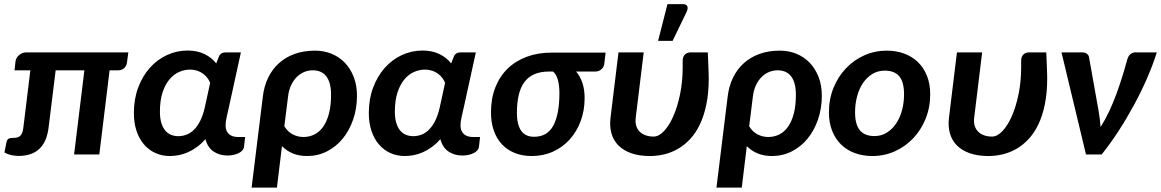

<svg xmlns="http://www.w3.org/2000/svg" viewBox="-20 -733 5509 911"><path d="M588.9 -484.4 582.5 -436.5Q580.6 -420.9 569.6 -410.2Q558.6 -399.4 541.5 -399.4H500L451.2 0H331.5L380.4 -399.4H244.1L210.4 -126.5Q206.5 -96.2 196.8 -71.8Q187 -47.4 169.9 -29.8Q152.8 -12.2 127.4 -2.7Q102.1 6.8 67.9 6.8Q52.2 6.8 34.4 3.2Q16.6 -0.5 1 -9.3L10.7 -58.6Q12.7 -68.4 18.8 -73.5Q24.9 -78.6 42 -78.6Q54.7 -78.6 63.5 -81.3Q72.3 -84 77.6 -90.1Q83 -96.2 86.2 -105.5Q89.4 -114.7 90.8 -127.9L124 -399.4H48.8L53.7 -441.9Q54.2 -448.7 58.1 -456.3Q62 -463.9 68.6 -470Q75.2 -476.1 84 -480.2Q92.8 -484.4 103.5 -484.4Z M1058.6 4.9Q1022 4.9 993.9 -13.7Q965.8 -32.2 954.6 -72.8Q935.5 -50.8 914.3 -35.4Q893.1 -20 871.3 -10.5Q849.6 -1 827.9 3.2Q806.2 7.3 786.1 7.3Q748.5 7.3 717 -7.1Q685.5 -21.5 662.8 -48.1Q640.1 -74.7 627.7 -112.3Q615.2 -149.9 615.2 -196.8Q615.2 -263.2 635.7 -317.6Q656.2 -372.1 690.9 -411.1Q725.6 -450.2 772 -471.7Q818.4 -493.2 870.1 -493.2Q916.5 -493.2 950.7 -476.3Q984.9 -459.5 1005.9 -432.1L1018.1 -462.9Q1022 -474.1 1030.3 -479.2Q1038.6 -484.4 1049.8 -484.4H1123L1068.4 -234.9Q1062 -205.6 1056.2 -180.9Q1050.3 -156.2 1050.3 -137.7Q1050.3 -123.5 1054.9 -113Q1059.6 -102.5 1067.4 -95.9Q1075.2 -89.4 1085.7 -86.2Q1096.2 -83 1107.9 -83H1143.1L1137.7 -35.2Q1136.7 -27.8 1130.9 -20.5Q1125 -13.2 1114.7 -7.6Q1104.5 -2 1090.3 1.5Q1076.2 4.9 1058.6 4.9ZM826.2 -86.9Q846.7 -86.9 866 -94.5Q885.3 -102.1 901.4 -118.4Q917.5 -134.8 930.4 -160.6Q943.4 -186.5 951.7 -223.1L977.1 -339.8Q972.2 -352.5 963.4 -364Q954.6 -375.5 942.6 -384Q930.7 -392.6 915.3 -397.7Q899.9 -402.8 881.8 -402.8Q855.5 -402.8 829.8 -391.6Q804.2 -380.4 783.9 -356.2Q763.7 -332 751.2 -294.2Q738.8 -256.3 738.8 -203.1Q738.8 -171.4 745.6 -149.4Q752.4 -127.4 764.2 -113.5Q775.9 -99.6 791.7 -93.3Q807.6 -86.9 826.2 -86.9Z M1227.1 -274.4Q1232.9 -324.2 1252.4 -364.5Q1272 -404.8 1303.7 -433.3Q1335.4 -461.9 1378.4 -477.3Q1421.4 -492.7 1475.1 -492.7Q1517.1 -492.7 1553.5 -477.8Q1589.8 -462.9 1616.5 -435.1Q1643.1 -407.2 1658.4 -367.7Q1673.8 -328.1 1673.8 -278.8Q1673.8 -219.2 1656 -167Q1638.2 -114.7 1606.7 -75.9Q1575.2 -37.1 1531.7 -14.9Q1488.3 7.3 1437 7.3Q1399.4 7.3 1369.6 -4.9Q1339.8 -17.1 1317.9 -39.6L1293.9 157.2H1173.8ZM1329.1 -133.8Q1346.2 -106.4 1370.1 -94.7Q1394 -83 1419.4 -83Q1448.2 -83 1472.4 -95.2Q1496.6 -107.4 1513.9 -132.3Q1531.2 -157.2 1541 -194.8Q1550.8 -232.4 1550.8 -283.2Q1550.8 -314 1544.7 -335.9Q1538.6 -357.9 1527.1 -372.1Q1515.6 -386.2 1499.8 -392.8Q1483.9 -399.4 1464.4 -399.4Q1442.9 -399.4 1423.3 -391.4Q1403.8 -383.3 1387.9 -367.4Q1372.1 -351.6 1361.1 -328.1Q1350.1 -304.7 1346.7 -274.4Z M2173.3 4.9Q2136.7 4.9 2108.6 -13.7Q2080.6 -32.2 2069.3 -72.8Q2050.3 -50.8 2029.1 -35.4Q2007.8 -20 1986.1 -10.5Q1964.4 -1 1942.6 3.2Q1920.9 7.3 1900.9 7.3Q1863.3 7.3 1831.8 -7.1Q1800.3 -21.5 1777.6 -48.1Q1754.9 -74.7 1742.4 -112.3Q1730 -149.9 1730 -196.8Q1730 -263.2 1750.5 -317.6Q1771 -372.1 1805.7 -411.1Q1840.3 -450.2 1886.7 -471.7Q1933.1 -493.2 1984.9 -493.2Q2031.2 -493.2 2065.4 -476.3Q2099.6 -459.5 2120.6 -432.1L2132.8 -462.9Q2136.7 -474.1 2145 -479.2Q2153.3 -484.4 2164.6 -484.4H2237.8L2183.1 -234.9Q2176.8 -205.6 2170.9 -180.9Q2165 -156.2 2165 -137.7Q2165 -123.5 2169.7 -113Q2174.3 -102.5 2182.1 -95.9Q2189.9 -89.4 2200.4 -86.2Q2210.9 -83 2222.7 -83H2257.8L2252.4 -35.2Q2251.5 -27.8 2245.6 -20.5Q2239.7 -13.2 2229.5 -7.6Q2219.2 -2 2205.1 1.5Q2190.9 4.9 2173.3 4.9ZM1940.9 -86.9Q1961.4 -86.9 1980.7 -94.5Q2000 -102.1 2016.1 -118.4Q2032.2 -134.8 2045.2 -160.6Q2058.1 -186.5 2066.4 -223.1L2091.8 -339.8Q2086.9 -352.5 2078.1 -364Q2069.3 -375.5 2057.4 -384Q2045.4 -392.6 2030 -397.7Q2014.6 -402.8 1996.6 -402.8Q1970.2 -402.8 1944.6 -391.6Q1918.9 -380.4 1898.7 -356.2Q1878.4 -332 1866 -294.2Q1853.5 -256.3 1853.5 -203.1Q1853.5 -171.4 1860.4 -149.4Q1867.2 -127.4 1878.9 -113.5Q1890.6 -99.6 1906.5 -93.3Q1922.4 -86.9 1940.9 -86.9Z M2713.4 -393.6Q2732.4 -371.6 2743.2 -340.1Q2753.9 -308.6 2753.9 -267.6Q2753.9 -208.5 2735.1 -158.2Q2716.3 -107.9 2682.9 -71Q2649.4 -34.2 2603.5 -13.4Q2557.6 7.3 2502.9 7.3Q2458.5 7.3 2422.6 -7.1Q2386.7 -21.5 2361.6 -48.3Q2336.4 -75.2 2323 -113.5Q2309.6 -151.9 2309.6 -199.2Q2309.6 -265.6 2330.3 -318.4Q2351.1 -371.1 2388.9 -407.7Q2426.8 -444.3 2480 -463.9Q2533.2 -483.4 2597.7 -483.4H2853.5L2846.7 -426.8Q2845.7 -421.4 2842.5 -415.5Q2839.4 -409.7 2834 -404.8Q2828.6 -399.9 2821.5 -396.7Q2814.5 -393.6 2805.7 -393.6ZM2634.3 -292Q2634.3 -308.1 2632.6 -323.7Q2630.9 -339.4 2627.2 -353Q2623.5 -366.7 2617.7 -377.2Q2611.8 -387.7 2604 -393.6H2585.9Q2544.4 -393.6 2515.4 -380.9Q2486.3 -368.2 2468 -343.3Q2449.7 -318.4 2441.2 -281.5Q2432.6 -244.6 2432.6 -196.8Q2432.6 -142.1 2452.6 -113Q2472.7 -84 2514.2 -84Q2577.1 -84 2605.7 -137.7Q2634.3 -191.4 2634.3 -292Z M3034.2 -484.4 2996.6 -176.3Q2993.7 -154.8 2998.3 -137.9Q3002.9 -121.1 3014.2 -109.4Q3025.4 -97.7 3042.5 -91.3Q3059.6 -85 3081.1 -85Q3106 -85 3130.6 -111.1Q3155.3 -137.2 3175 -182.1Q3194.8 -227.1 3207 -286.9Q3219.2 -346.7 3219.2 -414.1V-445.8Q3219.2 -456.5 3222.7 -463.9Q3226.1 -471.2 3231.4 -475.8Q3236.8 -480.5 3243.4 -482.4Q3250 -484.4 3255.9 -484.4H3338.4Q3338.9 -471.2 3339.6 -454.3Q3340.3 -437.5 3341.1 -420.2Q3341.8 -402.8 3342.3 -387.2Q3342.8 -371.6 3342.8 -361.3Q3342.8 -292 3331.5 -237.5Q3320.3 -183.1 3300.5 -142.1Q3280.8 -101.1 3254.2 -72.8Q3227.5 -44.4 3196.5 -26.6Q3165.5 -8.8 3131.6 -0.7Q3097.7 7.3 3063.5 7.3Q3013.7 7.3 2976.3 -5.6Q2939 -18.6 2915 -42.2Q2891.1 -65.9 2881.3 -99.9Q2871.6 -133.8 2877 -176.3L2914.6 -484.4ZM3102.5 -539.1 3147 -713.4H3220.2Q3236.8 -713.4 3241.2 -702.9Q3245.6 -692.4 3237.3 -675.3L3171.4 -539.1Z M3432.6 -274.4Q3438.5 -324.2 3458 -364.5Q3477.5 -404.8 3509.3 -433.3Q3541 -461.9 3584 -477.3Q3627 -492.7 3680.7 -492.7Q3722.7 -492.7 3759 -477.8Q3795.4 -462.9 3822 -435.1Q3848.6 -407.2 3864 -367.7Q3879.4 -328.1 3879.4 -278.8Q3879.4 -219.2 3861.6 -167Q3843.8 -114.7 3812.3 -75.9Q3780.8 -37.1 3737.3 -14.9Q3693.8 7.3 3642.6 7.3Q3605 7.3 3575.2 -4.9Q3545.4 -17.1 3523.4 -39.6L3499.5 157.2H3379.4ZM3534.7 -133.8Q3551.8 -106.4 3575.7 -94.7Q3599.6 -83 3625 -83Q3653.8 -83 3678 -95.2Q3702.1 -107.4 3719.5 -132.3Q3736.8 -157.2 3746.6 -194.8Q3756.3 -232.4 3756.3 -283.2Q3756.3 -314 3750.2 -335.9Q3744.1 -357.9 3732.7 -372.1Q3721.2 -386.2 3705.3 -392.8Q3689.5 -399.4 3669.9 -399.4Q3648.4 -399.4 3628.9 -391.4Q3609.4 -383.3 3593.5 -367.4Q3577.6 -351.6 3566.7 -328.1Q3555.7 -304.7 3552.2 -274.4Z M4128.9 -87.4Q4161.6 -87.4 4187.5 -103.5Q4213.4 -119.6 4231.7 -146.7Q4250 -173.8 4259.8 -209.7Q4269.5 -245.6 4269.5 -285.2Q4269.5 -344.2 4246.8 -371.1Q4224.1 -397.9 4177.7 -397.9Q4145.5 -397.9 4119.4 -382.1Q4093.3 -366.2 4075 -339.4Q4056.6 -312.5 4046.9 -276.4Q4037.1 -240.2 4037.1 -200.2Q4037.1 -142.1 4060.1 -114.7Q4083 -87.4 4128.9 -87.4ZM4119.1 7.3Q4074.7 7.3 4036.9 -6.3Q3999 -20 3971.7 -46.4Q3944.3 -72.8 3928.7 -111.3Q3913.1 -149.9 3913.1 -199.7Q3913.1 -262.7 3934.8 -316.2Q3956.5 -369.6 3993.9 -408.9Q4031.2 -448.2 4081.1 -470.5Q4130.9 -492.7 4187.5 -492.7Q4231.9 -492.7 4269.5 -479Q4307.1 -465.3 4334.7 -439Q4362.3 -412.6 4377.9 -374Q4393.6 -335.4 4393.6 -285.6Q4393.6 -223.6 4372.1 -170.2Q4350.6 -116.7 4313.2 -77.1Q4275.9 -37.6 4225.8 -15.1Q4175.8 7.3 4119.1 7.3Z M4640.1 -484.4 4602.5 -176.3Q4599.6 -154.8 4604.2 -137.9Q4608.9 -121.1 4620.1 -109.4Q4631.3 -97.7 4648.4 -91.3Q4665.5 -85 4687 -85Q4711.9 -85 4736.6 -111.1Q4761.2 -137.2 4781 -182.1Q4800.8 -227.1 4813 -286.9Q4825.2 -346.7 4825.2 -414.1V-445.8Q4825.2 -456.5 4828.6 -463.9Q4832 -471.2 4837.4 -475.8Q4842.8 -480.5 4849.4 -482.4Q4856 -484.4 4861.8 -484.4H4944.3Q4944.8 -471.2 4945.6 -454.3Q4946.3 -437.5 4947 -420.2Q4947.8 -402.8 4948.2 -387.2Q4948.7 -371.6 4948.7 -361.3Q4948.7 -292 4937.5 -237.5Q4926.3 -183.1 4906.5 -142.1Q4886.7 -101.1 4860.1 -72.8Q4833.5 -44.4 4802.5 -26.6Q4771.5 -8.8 4737.5 -0.7Q4703.6 7.3 4669.4 7.3Q4619.6 7.3 4582.3 -5.6Q4544.9 -18.6 4521 -42.2Q4497.1 -65.9 4487.3 -99.9Q4477.5 -133.8 4482.9 -176.3L4520.5 -484.4Z M5468.8 -484.4Q5449.7 -423.3 5421.4 -358.9Q5393.1 -294.4 5358.6 -231.2Q5324.2 -168 5285.6 -108.9Q5247.1 -49.8 5207 0H5132.8L5016.6 -484.4H5115.7Q5128.9 -484.4 5137 -478Q5145 -471.7 5147 -462.4L5192.4 -208Q5195.8 -187.5 5198.2 -168.5Q5200.7 -149.4 5202.1 -130.4Q5224.1 -165 5242.9 -205.1Q5261.7 -245.1 5277.1 -287.1Q5292.5 -329.1 5305.4 -370.8Q5318.4 -412.6 5328.6 -450.7Q5334 -469.2 5344.5 -476.8Q5355 -484.4 5366.7 -484.4Z"/></svg>

Font: Carlito
Style: Bold Italic
Weight: 700
Italic angle: -7°
Designer: Lukasz Dziedzic
Foundry: tyPoland Lukasz Dziedzic
Version: Version 1.104